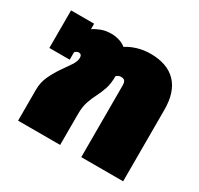

<svg xmlns="http://www.w3.org/2000/svg" viewBox="-122 -700 882 850"><g transform="rotate(30 319.0 -275.0)"><path d="M61 0V-158Q61 -196 76 -228Q91 -260 110 -287.5Q129 -315 144 -337Q159 -359 159 -377Q159 -396 143 -396Q133 -396 124 -386V-348H20V-540H138V-512Q152 -522 175 -531Q198 -540 227 -540Q247 -540 267 -534Q287 -528 302 -516Q322 -530 354 -540Q386 -550 421 -550Q508 -550 553 -503Q598 -456 598 -365V0H384V-365Q384 -382 378.5 -389Q373 -396 359 -396Q346 -396 336 -386Q336 -348 327 -321Q318 -294 306 -271Q294 -248 285 -221.5Q276 -195 276 -158V0Z"/></g></svg>

Font: Kanit ExtraBold
Style: Regular
Weight: 800
Designer: Katatrad Team
Foundry: CadsonDemak
Version: Version 2.000; ttfautohint (v1.8.3)